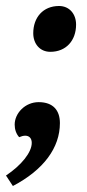

<svg xmlns="http://www.w3.org/2000/svg" viewBox="-48 -481 290 641"><path d="M120 -308C173 -308 206 -346 206 -399C206 -434 184 -461 149 -461C96 -461 63 -423 63 -370C63 -335 85 -308 120 -308ZM16 -23C23 -26 30 -28 36 -28C49 -28 58 -20 58 -4C58 28 23 71 -28 105L-5 140C98 86 152 12 152 -70C152 -112 130 -140 81 -140C36 -140 1 -103 1 -65C1 -49 6 -34 16 -23Z"/></svg>

Font: Caladea
Style: Bold Italic
Weight: 700
Italic angle: -9°
Designer: Carolina Giovagnoli and Andres Torresi
Foundry: Carolina Giovagnoli & Andres Torresi
Version: Version 1.001;hotconv 1.0.109;makeotfexe 2.5.65596